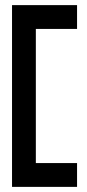

<svg xmlns="http://www.w3.org/2000/svg" viewBox="-20 -660 340 750"><path d="M27 70H281V-23H120V-547H281V-640H27Z"/></svg>

Font: Charger Sport
Style: Bd
Weight: 700
Designer: Jasper
Foundry: Cannot Into Space Fonts
Version: Version 1.1